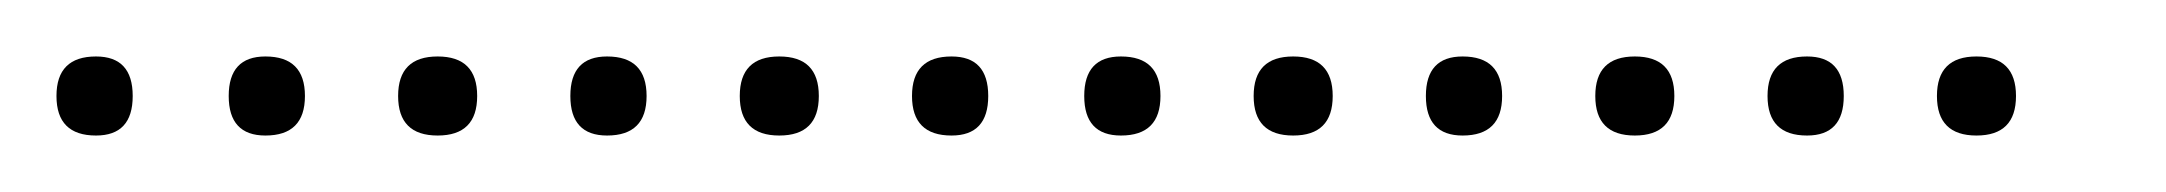

<svg xmlns="http://www.w3.org/2000/svg" viewBox="-20 -298 767 68"><path d="M14 -250Q0 -250 0 -264Q0 -278 14 -278Q27 -278 27 -264Q27 -250 14 -250ZM74 -250Q61 -250 61 -264Q61 -278 74 -278Q88 -278 88 -264Q88 -250 74 -250ZM135 -250Q121 -250 121 -264Q121 -278 135 -278Q149 -278 149 -264Q149 -250 135 -250ZM195 -250Q182 -250 182 -264Q182 -278 195 -278Q209 -278 209 -264Q209 -250 195 -250ZM256 -250Q242 -250 242 -264Q242 -278 256 -278Q270 -278 270 -264Q270 -250 256 -250ZM317 -250Q303 -250 303 -264Q303 -278 317 -278Q330 -278 330 -264Q330 -250 317 -250ZM377 -250Q364 -250 364 -264Q364 -278 377 -278Q391 -278 391 -264Q391 -250 377 -250ZM438 -250Q424 -250 424 -264Q424 -278 438 -278Q452 -278 452 -264Q452 -250 438 -250ZM498 -250Q485 -250 485 -264Q485 -278 498 -278Q512 -278 512 -264Q512 -250 498 -250ZM559 -250Q545 -250 545 -264Q545 -278 559 -278Q573 -278 573 -264Q573 -250 559 -250ZM620 -250Q606 -250 606 -264Q606 -278 620 -278Q633 -278 633 -264Q633 -250 620 -250ZM680 -250Q666 -250 666 -264Q666 -278 680 -278Q694 -278 694 -264Q694 -250 680 -250Z"/></svg>

Font: FRB American Cursive Just Xheight
Style: Italic
Weight: 400
Italic angle: -25°
Version: Version 2.0;Modular Font Editor K font №1